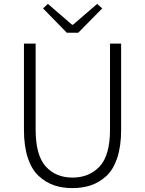

<svg xmlns="http://www.w3.org/2000/svg" viewBox="-20 -953 745 986"><path d="M103 -285V-729H163V-288Q163 -155 215 -98Q267 -41 352 -41Q438 -41 491.5 -98Q545 -155 545 -288V-729H602V-285Q602 -202 582 -142Q562 -82 526 -49Q490 -16 447 -1.5Q404 13 352 13Q300 13 257.5 -1.5Q215 -16 179 -49Q143 -82 123 -142Q103 -202 103 -285ZM323 -785 201 -910 226 -933 350 -826H355L479 -933L505 -910L382 -785Z"/></svg>

Font: Noto Sans Korean Light
Style: Regular
Weight: 300
Designer: Ryoko NISHIZUKA  (kana & ideographs); Paul D. Hunt (Latin, Greek & Cyrillic); Wenlong ZHANG  (bopomofo); Sandoll Communi
Foundry: Adobe Systems Incorporated
Version: Version 1.000;PS 1;hotconv 1.0.78;makeotf.lib2.5.61930